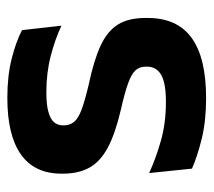

<svg xmlns="http://www.w3.org/2000/svg" viewBox="-48 -494 554 497"><g transform="rotate(-90 228.5 -245.0)"><path d="M223.5 12Q164.5 12 118.8 0.8Q73 -10.5 41 -24.5L29.5 -135.5Q67.5 -118 113.2 -105Q159 -92 214 -92Q262 -92 283.5 -104.2Q305 -116.5 305 -141V-144Q305 -160.5 295.2 -171Q285.5 -181.5 261 -190.2Q236.5 -199 192 -209Q130.5 -223.5 94.8 -242.8Q59 -262 43.5 -290.2Q28 -318.5 28 -358V-362.5Q28 -432 77.5 -467.2Q127 -502.5 224 -502.5Q281.5 -502.5 325.8 -491.2Q370 -480 399.5 -464.5L411 -362.5Q376 -379 332.5 -390.2Q289 -401.5 239 -401.5Q206.5 -401.5 187.8 -396.2Q169 -391 161 -381.5Q153 -372 153 -358.5V-356Q153 -341 161.8 -330Q170.5 -319 194 -310.2Q217.5 -301.5 260 -291.5Q322 -278.5 359.5 -261Q397 -243.5 414 -216.2Q431 -189 431 -145V-139Q431 -63 379.5 -25.5Q328 12 223.5 12Z"/></g></svg>

Font: Anek Malayalam Medium SemiBold
Style: Regular
Weight: 600
Version: Version 1.003